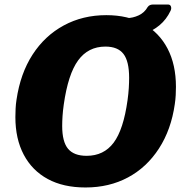

<svg xmlns="http://www.w3.org/2000/svg" viewBox="-20 -819 817 849"><path d="M358 10Q260 10 191 -27.5Q122 -65 85 -135Q48 -205 48 -301Q48 -319 49 -339Q50 -359 53 -378Q70 -494 124 -577.5Q178 -661 262 -706.5Q346 -752 450 -752Q546 -752 615 -713.5Q684 -675 721 -604Q758 -533 758 -435Q758 -418 757 -398.5Q756 -379 753 -359Q737 -246 683 -162.5Q629 -79 546 -34.5Q463 10 358 10ZM363 -130Q439 -130 482.5 -188Q526 -246 544 -376Q548 -405 549.5 -429.5Q551 -454 551 -475Q551 -548 526 -580.5Q501 -613 446 -613Q370 -613 325.5 -552Q281 -491 262 -357Q258 -329 256.5 -305.5Q255 -282 255 -262Q255 -192 281 -161Q307 -130 363 -130ZM723 -799Q733 -799 736 -790Q739 -781 734 -771Q716 -733 685.5 -707.5Q655 -682 616.5 -669.5Q578 -657 537 -657L540 -739Q567 -739 593 -751Q619 -763 633 -788Q638 -795 644.5 -797Q651 -799 656 -799H723Z"/></svg>

Font: Libre Franklin Thin ExtraBold
Style: Italic
Weight: 800
Italic angle: -8°
Version: Version 2.000